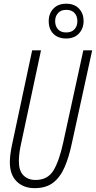

<svg xmlns="http://www.w3.org/2000/svg" viewBox="-20 -978 504 1008"><path d="M162.1 9.8Q103.5 9.8 67.6 -25.4Q31.7 -60.5 31.7 -126.5Q31.7 -162.1 42.5 -214.8L148.9 -713.9H195.3L88.4 -212.9Q83.5 -189.9 81.3 -168.7Q79.1 -147.5 79.1 -130.9Q79.1 -81.5 103 -57.4Q127 -33.2 166.5 -33.2Q230 -33.2 260.3 -82.5Q290.5 -131.8 311.5 -228L417.5 -713.9H463.9L356.9 -224.1Q341.8 -152.8 319.1 -100.3Q296.4 -47.9 259 -19Q221.7 9.8 162.1 9.8ZM327.6 -775.9Q284.7 -775.9 260.3 -800.5Q235.8 -825.2 235.8 -867.2Q235.8 -906.7 260.3 -932.6Q284.7 -958.5 327.6 -958.5Q371.1 -958.5 395 -932.6Q418.9 -906.7 418.9 -868.2Q418.9 -828.6 394.5 -802.2Q370.1 -775.9 327.6 -775.9ZM327.6 -807.6Q355.5 -807.6 370.8 -824.2Q386.2 -840.8 386.2 -867.2Q386.2 -893.1 371.3 -909.7Q356.4 -926.3 327.6 -926.3Q299.8 -926.3 284.7 -909.4Q269.5 -892.6 269.5 -867.2Q269.5 -840.8 284.4 -824.2Q299.3 -807.6 327.6 -807.6Z"/></svg>

Font: Open Sans Condensed Light
Style: Italic
Weight: 300
Width: 3
Italic angle: -12°
Designer: Monotype Design Team
Foundry: Monotype Imaging Inc.
Version: Version 3.000; ttfautohint (v1.8.4)